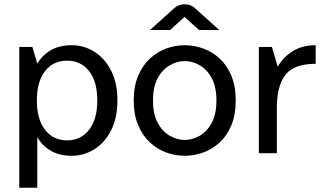

<svg xmlns="http://www.w3.org/2000/svg" viewBox="-20 -715 1498 896"><path d="M70 161V-496H131L154 -418Q177 -457 217 -480.5Q257 -504 315 -504Q372 -504 420.5 -473.5Q469 -443 498.5 -385.5Q528 -328 528 -246Q528 -165 498.5 -107Q469 -49 420.5 -18.5Q372 12 315 12Q257 12 217 -11.5Q177 -35 154 -75V161ZM293 -60Q357 -60 395.5 -109Q434 -158 434 -246Q434 -335 395.5 -383.5Q357 -432 293 -432Q229 -432 190.5 -383.5Q152 -335 152 -246Q152 -158 190.5 -109Q229 -60 293 -60Z M842 12Q799 12 757 -3Q715 -18 680.5 -49.5Q646 -81 625 -130Q604 -179 604 -246Q604 -313 625 -362Q646 -411 680.5 -442.5Q715 -474 757 -489Q799 -504 842 -504Q885 -504 927.5 -489Q970 -474 1004.5 -442.5Q1039 -411 1059.5 -362Q1080 -313 1080 -246Q1080 -179 1059.5 -130Q1039 -81 1004.5 -49.5Q970 -18 927.5 -3Q885 12 842 12ZM842 -62Q878 -62 912 -81.5Q946 -101 968 -141.5Q990 -182 990 -246Q990 -310 968 -350.5Q946 -391 912 -410.5Q878 -430 842 -430Q807 -430 772.5 -410.5Q738 -391 716 -350.5Q694 -310 694 -246Q694 -182 716 -141.5Q738 -101 772.5 -81.5Q807 -62 842 -62ZM680 -575 792 -676Q812 -695 842 -695Q871 -695 891 -676L1003 -575H909L841 -636L774 -575Z M1188 0V-496H1249L1276 -404Q1302 -449 1346.5 -476.5Q1391 -504 1453 -504V-417Q1446 -417 1438.5 -417Q1431 -417 1424 -416Q1339 -409 1305.5 -357Q1272 -305 1272 -213V0Z"/></svg>

Font: Atkinson Hyperlegible
Style: Regular
Weight: 400
Designer: Elliott Scott, Megan Eiswerth, Linus Boman, Theodore Petrosky
Foundry: Braille Institute
Version: Version 1.006; ttfautohint (v1.8.3)